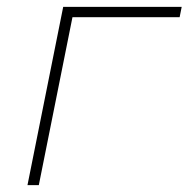

<svg xmlns="http://www.w3.org/2000/svg" viewBox="-20 -539 549 559"><path d="M503 -489H191L93 0H60L164 -519H509Z"/></svg>

Font: Montserrat Alternates ExLight
Style: Italic
Weight: 275
Italic angle: -11.3°
Designer: Julieta Ulanovsky
Foundry: Julieta Ulanovsky
Version: Version 7.200